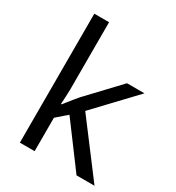

<svg xmlns="http://www.w3.org/2000/svg" viewBox="-182 -870 897 980"><g transform="rotate(30 267.0 -380.0)"><path d="M172 -363Q172 -347 170.5 -321Q169 -295 168 -276H172Q178 -284 190 -299Q202 -314 214.5 -329.5Q227 -345 236 -355L407 -536H510L293 -307L525 0H419L233 -250L172 -197V0H85V-760H172Z"/></g></svg>

Font: Noto Sans Old North Arabian
Style: Regular
Weight: 400
Designer: Monotype Design Team
Foundry: Monotype Imaging Inc.
Version: Version 2.001; ttfautohint (v1.8.4.7-5d5b)